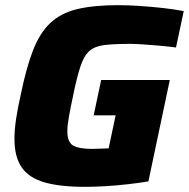

<svg xmlns="http://www.w3.org/2000/svg" viewBox="-20 -716 732 744"><path d="M309 8Q212 8 152 -9.5Q92 -27 64 -67.5Q36 -108 36 -178Q36 -213 42.5 -256Q49 -299 61 -352Q82 -454 108 -521Q134 -588 174.5 -626.5Q215 -665 278.5 -680.5Q342 -696 438 -696Q476 -696 521 -693Q566 -690 611 -685Q656 -680 692 -673L662 -532Q632 -536 598 -539Q564 -542 534 -544Q504 -546 485 -546Q422 -546 385 -541.5Q348 -537 327 -519Q306 -501 292 -459.5Q278 -418 263 -344Q253 -297 247 -263.5Q241 -230 241 -207Q241 -165 263.5 -152Q286 -139 338 -139Q348 -139 367.5 -140Q387 -141 401 -141L428 -269H343L372 -406H638L555 -13Q518 -7 474.5 -2Q431 3 388 5.5Q345 8 309 8Z"/></svg>

Font: Saira ExtraBold
Style: Italic
Weight: 800
Italic angle: -12°
Designer: Hector Gatti with collaboration of the Omnibus-Type team
Foundry: Omnibus-Type
Version: Version 1.100; ttfautohint (v1.8.3)